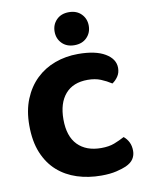

<svg xmlns="http://www.w3.org/2000/svg" viewBox="-94 -913 759 997"><g transform="rotate(-10 285.5 -414.5)"><path d="M541 -518Q541 -492 528 -473Q515 -454 498 -443Q472 -460 442.5 -472Q413 -484 374 -484Q297 -484 256 -436.5Q215 -389 215 -303Q215 -214 259.5 -168.5Q304 -123 383 -123Q424 -123 452.5 -134Q481 -145 507 -159Q524 -145 533.5 -125.5Q543 -106 543 -80Q543 -57 531 -38Q519 -19 490 -6Q472 2 439 10Q406 18 359 18Q291 18 232 -1Q173 -20 129 -59Q85 -98 60 -158.5Q35 -219 35 -303Q35 -381 59.5 -441Q84 -501 126.5 -542Q169 -583 226 -604Q283 -625 348 -625Q440 -625 490.5 -595Q541 -565 541 -518ZM429 -760Q429 -723 404.5 -698Q380 -673 339 -673Q298 -673 273.5 -698Q249 -723 249 -760Q249 -797 273.5 -822Q298 -847 339 -847Q380 -847 404.5 -822Q429 -797 429 -760Z"/></g></svg>

Font: Baloo Bhaina 2 ExtraBold
Style: Regular
Weight: 800
Designer: Yesha Goshar, Manish Minz, Shuchita Grover and Ek Type
Foundry: Ek Type
Version: Version 1.640;hotconv 1.0.111;makeotfexe 2.5.65597; ttfautoh